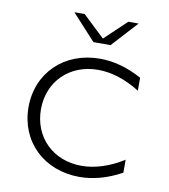

<svg xmlns="http://www.w3.org/2000/svg" viewBox="-83 -806 776 883"><g transform="rotate(10 305.0 -365.0)"><path d="M193 -736 303 -615.8H383L493 -736H445L343 -639.4L241 -736ZM61 -270C61 -109.9 180.1 6 347 6C409.6 6 476.1 -11.4 543 -48.4V-108.9C473.9 -65.2 406.7 -46 347 -46C213.8 -46 119 -140.1 119 -270C119 -399.9 213.8 -494 347 -494C406.7 -494 473.9 -474.8 543 -431.1V-491.6C476.1 -528.6 409.6 -546 347 -546C180.1 -546 61 -430.1 61 -270Z"/></g></svg>

Font: Resamitz
Style: Regular
Weight: 500
Designer: gluk
Foundry: gluk
Version: Version 0.047